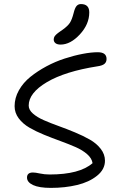

<svg xmlns="http://www.w3.org/2000/svg" viewBox="-20 -978 586 944"><path d="M277.8 -758.8Q261.7 -758.8 252.9 -765.6Q244.1 -772.5 244.1 -784.2Q244.1 -787.6 245.1 -791Q246.1 -794.4 247.1 -796.9Q248 -799.3 251 -802.5Q253.9 -805.7 255.6 -807.6Q257.3 -809.6 262 -813.2Q266.6 -816.9 269.3 -818.8Q272 -820.8 278.3 -825.2Q284.7 -829.6 288.1 -832Q314 -850.6 324 -866.5Q334 -882.3 341.8 -913.1Q348.1 -939 356.4 -948.5Q364.7 -958 377.9 -958Q418.9 -958 418.9 -917Q418.9 -858.9 372.6 -808.8Q326.2 -758.8 277.8 -758.8ZM230 -54.2Q172.4 -54.2 142.6 -68.1Q112.8 -82 112.8 -105Q112.8 -129.9 142.1 -129.9Q153.8 -129.9 176.3 -125Q198.7 -120.1 224.1 -120.1Q371.6 -120.1 435.1 -175.8Q431.6 -199.7 408.4 -220Q385.3 -240.2 351.1 -255.1Q316.9 -270 276.6 -284.7Q236.3 -299.3 196.8 -315.4Q157.2 -331.5 124.8 -350.3Q92.3 -369.1 72 -396.2Q51.8 -423.3 51.8 -456.1Q51.8 -496.6 73 -534.2Q94.2 -571.8 129.4 -600.1Q164.6 -628.4 208.3 -651.9Q252 -675.3 298.1 -690.2Q344.2 -705.1 386.2 -713.1Q428.2 -721.2 460.9 -721.2Q503.9 -721.2 503.9 -688Q503.9 -672.9 493.7 -664.1Q483.4 -655.3 459 -651.9Q299.8 -627 210.4 -574Q121.1 -521 121.1 -459Q121.1 -438 141.8 -419.7Q162.6 -401.4 195.6 -387Q228.5 -372.6 268.6 -358.2Q308.6 -343.8 348.6 -327.1Q388.7 -310.5 421.6 -291.7Q454.6 -272.9 475.3 -246.1Q496.1 -219.2 496.1 -188Q496.1 -145 457 -113.8Q418 -82.5 358.9 -68.4Q299.8 -54.2 230 -54.2Z"/></svg>

Font: Shantell Sans Irregular Bouncy
Style: Regular
Weight: 300
Designer: Stephen Nixon, Anya Danilova, Shantell Martin
Foundry: Arrow Type
Version: Version 1.006;[9816181b4]